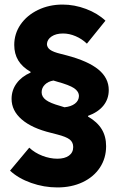

<svg xmlns="http://www.w3.org/2000/svg" viewBox="-20 -778 532 849"><path d="M24.4 -23.4 109.4 -125Q133.8 -102.1 167.5 -89.1Q201.2 -76.2 233.4 -76.2Q266.1 -76.2 284.9 -89.8Q303.7 -103.5 303.7 -127.9Q303.7 -148.9 288.3 -161.1Q272.9 -173.3 232.4 -183.6L206.1 -190.4Q121.1 -210.9 76.2 -249.8Q31.2 -288.6 31.2 -340.8Q31.2 -378.9 53.2 -409.2Q75.2 -439.5 115.2 -457V-460.4Q78.1 -481.9 60.5 -511.2Q43 -540.5 43 -579.1Q43 -628.9 71 -669.7Q99.1 -710.4 148.2 -734.1Q197.3 -757.8 256.8 -757.8Q309.1 -757.8 360.4 -738.5Q411.6 -719.2 446.3 -686.5L364.3 -585Q342.3 -606 314.5 -617.9Q286.6 -629.9 258.8 -629.9Q227.5 -629.9 208 -616.7Q188.5 -603.5 187.5 -583Q188 -567.9 201.7 -557.9Q215.3 -547.9 248 -540L274.4 -533.2Q369.1 -508.3 415 -470.7Q460.9 -433.1 460.9 -379.9Q460.9 -340.3 437.3 -311Q413.6 -281.7 369.1 -265.6V-262.7Q410.2 -238.8 429.7 -206.8Q449.2 -174.8 449.2 -131.8Q449.2 -78.6 421.9 -37.1Q394.5 4.4 345.5 27.6Q296.4 50.8 233.4 50.8Q174.3 50.8 117.7 30.8Q61 10.7 24.4 -23.4ZM246.1 -309.6 265.1 -303.7Q294.4 -306.6 311.5 -319.8Q328.6 -333 329.1 -353.5Q328.6 -374 307.4 -388.2Q286.1 -402.3 232.4 -417L216.3 -421.9Q192.9 -418 178.5 -403.8Q164.1 -389.6 164.1 -370.1Q164.1 -350.1 183.1 -335.9Q202.1 -321.8 246.1 -309.6Z"/></svg>

Font: Wanted Sans ExtraBold
Style: Regular
Weight: 800
Designer: Original Design by Kil Hyung-jin and Kang Hanbin, Wanted Lab, Inc; Hangeul from Source Han Sans by Jang Soo-young and Ka
Foundry: Wanted Lab, Inc.
Version: Version 1.003